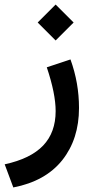

<svg xmlns="http://www.w3.org/2000/svg" viewBox="-35 -551 408 835"><path d="M128.9 -453.1 207 -531.2 285.2 -453.1 207 -375ZM22.9 264.2 -14.6 163.6Q98.1 139.2 152.6 82Q207 24.9 207 -67.9Q207 -143.6 168.5 -258.3L271.5 -292.5Q308.6 -190.4 308.6 -81.5Q308.6 53.7 235.8 145.5Q162.6 237.3 22.9 264.2Z"/></svg>

Font: Vazirmatn UI FD NL Medium
Style: Regular
Weight: 500
Designer: Saber Rastikerdar
Foundry: Saber Rastikerdar
Version: Version 33.003